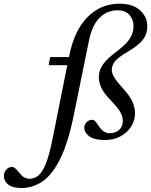

<svg xmlns="http://www.w3.org/2000/svg" viewBox="-206 -730 799 1016"><path d="M182.5 -111.5Q153 30.5 111.5 112.8Q70 195 18.8 230Q-32.5 265 -92 265Q-139 265 -162.2 246.8Q-185.5 228.5 -185.5 201Q-185.5 182 -173 167.8Q-160.5 153.5 -142.5 153.5Q-133 153.5 -123.5 162.5Q-114 171.5 -101.5 187Q-89 203 -76 209.5Q-63 216 -50.5 216Q-24.5 216 -3 198.8Q18.5 181.5 37.2 134.5Q56 87.5 73.5 -2L150 -385H51.5L59.5 -428H158.5L160 -433.5Q187 -569 257.2 -639.8Q327.5 -710.5 427.5 -710.5Q496.5 -710.5 535 -675.5Q573.5 -640.5 573.5 -591Q573.5 -549.5 549.5 -519Q525.5 -488.5 471 -457Q416.5 -425 401 -403.8Q385.5 -382.5 385.5 -361Q385.5 -344.5 396.5 -324Q407.5 -303.5 444 -263.5Q480 -223.5 494.2 -192.8Q508.5 -162 508.5 -132Q508.5 -92 487.5 -59.5Q466.5 -27 430.5 -8Q394.5 11 349.5 11Q292.5 11 266.2 -9Q240 -29 240 -54Q240 -71 252 -83.5Q264 -96 284 -96Q290 -96 296.2 -89.8Q302.5 -83.5 316 -63.5Q341 -25 373.5 -25Q404 -25 424 -42.2Q444 -59.5 444 -90.5Q444 -112.5 431 -136.2Q418 -160 381 -198Q344 -236 330.5 -264.8Q317 -293.5 317 -320.5Q317 -358 338.8 -389Q360.5 -420 412.5 -458.5Q464 -497 482.2 -527.8Q500.5 -558.5 500.5 -590.5Q500.5 -627 479 -651.2Q457.5 -675.5 416.5 -675.5Q361 -675.5 321.2 -636.2Q281.5 -597 264.5 -514Z"/></svg>

Font: Newsreader Text Medium
Style: Italic
Weight: 500
Italic angle: -17°
Designer: Hugues Gentile
Foundry: Production Type
Version: Version 1.001